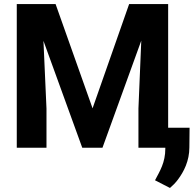

<svg xmlns="http://www.w3.org/2000/svg" viewBox="-20 -731 958 950"><path d="M63 0H210V-194L195 -529L387 0H487L679 -530L665 -194V0H812V-711H619L438 -195L255 -711H63ZM747 161 821 199C835 187 848 174 860 158C890 118 917 65 917 -2L918 -99H798V4C798 74 771 115 747 161Z"/></svg>

Font: Aerodynamic
Style: Regular
Weight: 500
Designer: Google
Version: Version 2.000980; 2014